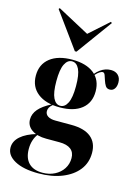

<svg xmlns="http://www.w3.org/2000/svg" viewBox="-128 -744 728 1006"><g transform="rotate(15 235.5 -240.5)"><path d="M182.3 192.7Q100.8 192.7 54 166.9Q7.3 141.1 7.3 99.2Q7.3 64.5 37.5 37.9Q67.7 11.3 123.4 -4.8L128.2 -2.4Q116.1 12.1 108.9 33.5Q101.6 54.8 101.6 81.5Q101.6 130.6 127.4 157.3Q153.2 183.9 202.4 183.9Q239.5 183.9 268.5 169Q297.6 154 314.1 128.6Q330.6 103.2 330.6 71Q330.6 39.5 309.7 23Q288.7 6.5 247.6 6.5H175.8Q126.6 6.5 97.2 -14.1Q67.7 -34.7 67.7 -69.4Q67.7 -100 89.5 -125.4Q111.3 -150.8 156.5 -174.2L164.5 -173.4Q152.4 -163.7 147.2 -154.4Q141.9 -145.2 141.9 -134.7Q141.9 -116.9 156.9 -107.3Q171.8 -97.6 198.4 -97.6H283.9Q354.8 -97.6 391.1 -68.1Q427.4 -38.7 427.4 16.9Q427.4 70.2 396.8 109.3Q366.1 148.4 310.9 170.6Q255.6 192.7 182.3 192.7ZM201.6 -170.2Q125 -170.2 81.5 -204.4Q37.9 -238.7 37.9 -299.2Q37.9 -360.5 81.5 -394.8Q125 -429 201.6 -429Q277.4 -429 319.8 -395.2Q362.1 -361.3 362.1 -299.2Q362.1 -237.9 319.8 -204Q277.4 -170.2 201.6 -170.2ZM201.6 -179Q226.6 -179 241.1 -208.1Q255.6 -237.1 255.6 -299.2Q255.6 -362.1 241.5 -391.1Q227.4 -420.2 202.4 -420.2Q178.2 -420.2 163.7 -391.1Q149.2 -362.1 149.2 -299.2Q149.2 -237.1 163.3 -208.1Q177.4 -179 201.6 -179ZM430.6 -328.2Q414.5 -328.2 406.9 -340.3Q399.2 -352.4 394.4 -367.7Q389.5 -383.1 385.1 -395.2Q380.6 -407.3 371.8 -407.3Q366.1 -407.3 356 -401.2Q346 -395.2 335.5 -383.1Q325 -371 316.9 -351.6L312.9 -358.9Q326.6 -389.5 353.6 -409.3Q380.6 -429 411.3 -429Q436.3 -429 450.8 -414.5Q465.3 -400 465.3 -375Q465.3 -354 456 -341.1Q446.8 -328.2 430.6 -328.2ZM345.2 -672.6 351.6 -667.7 211.3 -475H202.4L62.9 -666.9L67.7 -672.6L259.7 -569.4L225 -565.3Z"/></g></svg>

Font: Playfair 144pt SemiCondensed ExtraBold
Style: Regular
Weight: 800
Width: 4
Designer: Claus Eggers Sørensen
Foundry: Claus Eggers Sørensen
Version: Version 2.203